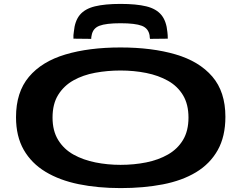

<svg xmlns="http://www.w3.org/2000/svg" viewBox="-20 -953 1234 983"><path d="M598 10Q481 10 383 -10Q285 -30 213 -73.5Q141 -117 101.5 -186Q62 -255 62 -353Q62 -481 128 -559.5Q194 -638 314.5 -674Q435 -710 597 -710Q758 -710 879 -674.5Q1000 -639 1067 -561Q1134 -483 1134 -355Q1134 -254 1094.5 -184Q1055 -114 983.5 -71Q912 -28 813.5 -9Q715 10 598 10ZM597 -109Q666 -109 728.5 -121.5Q791 -134 840 -162Q889 -190 917 -236.5Q945 -283 945 -351Q945 -419 917 -465.5Q889 -512 840 -539.5Q791 -567 728.5 -579.5Q666 -592 597 -592Q530 -592 467.5 -580.5Q405 -569 356 -541.5Q307 -514 278 -467.5Q249 -421 249 -351Q249 -283 278 -236Q307 -189 356.5 -161.5Q406 -134 468.5 -121.5Q531 -109 597 -109ZM597 -933Q678 -933 729 -920.5Q780 -908 806 -876.5Q832 -845 837 -789Q839 -774 839 -755L748 -754Q747 -759 746.5 -763Q746 -767 746 -771Q740 -808 706 -821Q672 -834 597 -834Q523 -834 489 -821Q455 -808 449 -771Q448 -767 447.5 -763Q447 -759 447 -754L356 -755Q355 -773 358 -790Q363 -846 389 -877Q415 -908 466 -920.5Q517 -933 597 -933Z"/></svg>

Font: Georama ExtraExtended SemiBold
Style: Regular
Weight: 600
Width: 8
Designer: Jean-Baptiste Levee
Foundry: Production Type
Version: Version 1.000